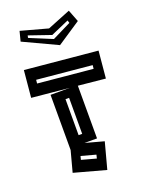

<svg xmlns="http://www.w3.org/2000/svg" viewBox="-158 -930 763 1007"><g transform="rotate(-20 223.5 -427.0)"><path d="M261 0 85 -48 116 -164V-472H223L15 -492L29 -642L432 -604L418 -453L267 -468V-174H197L300 -146ZM70 -552 375 -523 377 -543 72 -572ZM182 -424V-223H202V-424ZM149 -97 230 -75 235 -95 154 -117ZM64 -788 78 -843 228 -802 357 -854 383 -787 252 -700ZM232 -764 110 -806 107 -793 233 -741 338 -793 333 -808Z"/></g></svg>

Font: Blaka Hollow
Style: Regular
Weight: 400
Designer: Mohamed Gaber
Foundry: Kief Type Foundry
Version: Version 1.003; ttfautohint (v1.8.4.7-5d5b)